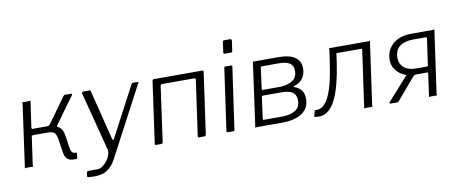

<svg xmlns="http://www.w3.org/2000/svg" viewBox="-75 -1069 3726 1561"><g transform="rotate(-10 1788.0 -288.5)"><path d="M51 0 123 -517Q124 -523 122.5 -526.5Q121 -530 125 -530H177Q184 -530 187 -532Q190 -534 191 -530L160 -317Q160 -311 161.5 -307Q163 -303 159 -303H306L319 -290Q371 -290 393 -268Q415 -246 421 -201L439 -88Q443 -67 453 -59Q463 -51 482 -51Q491 -51 489 -43L484 -8Q484 -4 481.5 -2Q479 0 474 0H453Q422 0 403 -15.5Q384 -31 377 -72L361 -176Q355 -223 338.5 -237.5Q322 -252 285 -252H165Q159 -252 156 -250Q153 -248 152 -252L118 -13Q118 -8 119.5 -4Q121 0 117 0H64Q59 0 55.5 2Q52 4 51 0ZM285 -278V-303Q298 -303 304.5 -308Q311 -313 320 -325L459 -519Q463 -525 467 -527.5Q471 -530 476 -530H526Q532 -530 533 -526.5Q534 -523 530 -517L371 -298Q362 -285 375 -280Z M596 165Q568 165 552 163.5Q536 162 537 153L541 124Q542 117 549 114.5Q556 112 574 112H633Q655 112 676 96Q697 80 713.5 57Q730 34 737 9Q744 -16 739 -34L615 -514Q612 -530 626 -530H676Q686 -530 687 -522L790 -111Q793 -101 797.5 -101Q802 -101 808 -113L1022 -519Q1025 -525 1028 -527.5Q1031 -530 1036 -530H1074Q1086 -530 1078 -519L773 58Q756 89 737 109.5Q718 130 696.5 142.5Q675 155 650 160Q625 165 596 165Z M1137 0Q1129 0 1126.5 -2.5Q1124 -5 1125 -12L1196 -518Q1198 -530 1208 -530H1609Q1619 -530 1618 -518L1547 -15Q1545 -6 1542 -3Q1539 0 1530 0H1493Q1484 0 1481.5 -2.5Q1479 -5 1480 -12L1544 -465Q1546 -472 1543 -475.5Q1540 -479 1533 -479H1270Q1263 -479 1259 -476Q1255 -473 1254 -466L1191 -15Q1190 0 1174 0Z M1783 -13Q1782 -4 1779.5 -2Q1777 0 1768 0H1731Q1723 0 1719.5 -3.5Q1716 -7 1717 -14L1789 -520Q1790 -527 1792 -528.5Q1794 -530 1799 -530H1845Q1851 -530 1853.5 -526.5Q1856 -523 1855 -517ZM1877 -649Q1876 -641 1873 -637Q1870 -633 1861 -633H1813Q1806 -633 1803.5 -638Q1801 -643 1803 -650L1814 -728Q1816 -742 1828 -742H1877Q1882 -742 1885.5 -737.5Q1889 -733 1888 -726Z M1953 0 2025 -517Q2026 -523 2024.5 -526.5Q2023 -530 2027 -530H2244Q2331 -529 2375 -497.5Q2419 -466 2419 -406Q2419 -359 2395 -325Q2371 -291 2322 -276Q2318 -275 2317.5 -272Q2317 -269 2320 -268Q2358 -257 2379 -229.5Q2400 -202 2400 -157Q2400 -105 2372 -70Q2344 -35 2295 -18Q2246 -1 2182 0H1966Q1961 0 1957.5 2Q1954 4 1953 0ZM2184 -49Q2251 -50 2292 -74.5Q2333 -99 2333 -156Q2333 -206 2299.5 -226Q2266 -246 2205 -244H2064Q2058 -244 2054.5 -242Q2051 -240 2050 -244L2025 -62Q2025 -57 2026 -53Q2027 -49 2023 -49ZM2218 -290Q2276 -294 2313.5 -319Q2351 -344 2351 -400Q2351 -442 2320 -461.5Q2289 -481 2233 -480H2097Q2091 -480 2087.5 -478Q2084 -476 2083 -480L2059 -304Q2058 -298 2059.5 -294Q2061 -290 2057 -290Z M2446 0Q2440 -2 2441 -8L2452 -48Q2453 -55 2461 -54Q2497 -50 2526 -75.5Q2555 -101 2576.5 -149.5Q2598 -198 2613.5 -264.5Q2629 -331 2640 -409L2656 -517Q2656 -523 2654.5 -526.5Q2653 -530 2657 -530H2979Q2986 -530 2989 -532Q2992 -534 2993 -530L2920 -13Q2920 -8 2921.5 -4Q2923 0 2919 0H2865Q2860 0 2856.5 2Q2853 4 2852 0L2918 -467Q2918 -473 2917 -476.5Q2916 -480 2919 -480H2721Q2715 -481 2711.5 -479Q2708 -477 2707 -480L2696 -399Q2683 -311 2663 -233.5Q2643 -156 2614.5 -99.5Q2586 -43 2544.5 -16Q2503 11 2446 0Z M3387 0 3413 -184Q3413 -190 3412 -193.5Q3411 -197 3414 -197H3304Q3261 -197 3227 -210.5Q3193 -224 3169.5 -246Q3146 -268 3134 -297Q3122 -326 3124 -356Q3125 -405 3149.5 -444Q3174 -483 3220.5 -506.5Q3267 -530 3334 -530H3512Q3518 -530 3521 -532Q3524 -534 3525 -530L3452 -13Q3452 -8 3453.5 -4Q3455 0 3451 0H3401Q3395 0 3391.5 2Q3388 4 3387 0ZM3072 0Q3064 0 3062.5 -4.5Q3061 -9 3067 -15L3264 -236L3321 -197Q3302 -198 3291 -186L3140 -9Q3135 -4 3132 -2Q3129 0 3123 0ZM3324 -245H3408Q3414 -245 3417 -247Q3420 -249 3421 -245L3453 -468Q3453 -474 3451.5 -477.5Q3450 -481 3454 -481H3343Q3272 -481 3231 -451.5Q3190 -422 3189 -357Q3189 -306 3224 -275.5Q3259 -245 3324 -245Z"/></g></svg>

Font: Libre Franklin Light
Style: Italic
Weight: 300
Italic angle: -8°
Designer: Pablo Impallari, Rodrigo Fuenzalida, Nhung Nguyen
Foundry: Impallari Type
Version: Version 3.000